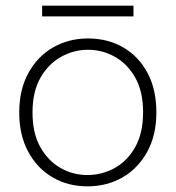

<svg xmlns="http://www.w3.org/2000/svg" viewBox="-20 -647 621 679"><path d="M289 12Q221 12 166.5 -19.5Q112 -51 80 -110Q48 -169 48 -249Q48 -330 80.5 -389Q113 -448 168 -479.5Q223 -511 291 -511Q361 -511 415.5 -479.5Q470 -448 501.5 -389.5Q533 -331 533 -249Q533 -169 500.5 -110Q468 -51 413 -19.5Q358 12 289 12ZM289 -28Q340 -28 385 -52.5Q430 -77 458 -126.5Q486 -176 486 -250Q486 -323 458.5 -372Q431 -421 386.5 -446Q342 -471 291 -471Q241 -471 196 -446Q151 -421 123 -372Q95 -323 95 -249Q95 -176 122.5 -127Q150 -78 194 -53Q238 -28 289 -28ZM129 -589V-627H452V-589Z"/></svg>

Font: DM Sans 20pt ExtraLight
Style: Regular
Weight: 250
Version: Version 4.004;gftools[0.9.30]